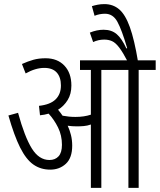

<svg xmlns="http://www.w3.org/2000/svg" viewBox="-20 -916 779 936"><path d="M332 -206Q332 -146 301 -117.5Q270 -89 225 -89Q178 -89 142.5 -114Q107 -139 78 -197Q49 -255 21 -353L68 -366Q100 -249 135 -192.5Q170 -136 221 -136Q249 -136 265.5 -154Q282 -172 282 -210Q282 -256 263 -294.5Q244 -333 217 -362Q197 -356 175 -354L170 -400Q225 -406 251 -431.5Q277 -457 277 -499Q277 -540 256.5 -562.5Q236 -585 196 -585Q153 -585 105 -558L87 -604Q116 -617 142.5 -624.5Q169 -632 202 -632Q260 -632 294 -596Q328 -560 328 -499Q328 -458 310 -428.5Q292 -399 263 -381Q275 -367 285 -352Q301 -349 316.5 -347.5Q332 -346 348 -346Q390 -346 423 -357V-575H370V-622H739V-575H656V0H606V-575H474V0H423V-309Q406 -303 389 -301.5Q372 -300 355 -300Q331 -300 310 -303Q320 -282 326 -257.5Q332 -233 332 -206ZM603 -615Q579 -661 561 -684.5Q543 -708 526 -715.5Q509 -723 488 -723Q460 -723 434 -711L418 -757Q452 -771 485 -771Q524 -771 549 -749.5Q574 -728 596 -680L600 -681Q574 -770 552.5 -809.5Q531 -849 492 -849Q465 -849 441 -839L428 -886Q441 -890 456 -893Q471 -896 489 -896Q531 -896 561 -870.5Q591 -845 613 -784Q635 -723 653 -615Z"/></svg>

Font: Noto Sans ExtraCondensed Light
Style: Italic
Weight: 300
Width: 2
Italic angle: -12°
Designer: Monotype Design Team
Foundry: Monotype Imaging Inc.
Version: Version 2.013; ttfautohint (v1.8.4.7-5d5b)